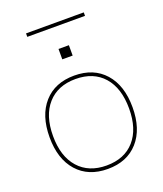

<svg xmlns="http://www.w3.org/2000/svg" viewBox="-153 -934 885 1044"><g transform="rotate(-20 290.0 -412.5)"><path d="M290 10Q178 10 114 -62Q50 -134 50 -260Q50 -386 114 -458Q178 -530 290 -530Q402 -530 466 -458Q530 -386 530 -260Q530 -134 466 -62Q402 10 290 10ZM290 -10Q394 -10 452 -76Q510 -142 510 -260Q510 -378 452 -444Q394 -510 290 -510Q187 -510 128.5 -444Q70 -378 70 -260Q70 -142 128.5 -76Q187 -10 290 -10ZM260 -635V-695H320V-635ZM123 -815V-835H457V-815Z"/></g></svg>

Font: M PLUS 1 Thin
Style: Regular
Weight: 100
Designer: Coji Morishita
Foundry: UNDERFOREST DESIGN
Version: Version 1.001